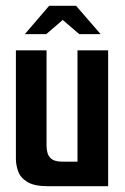

<svg xmlns="http://www.w3.org/2000/svg" viewBox="-20 -644 434 664"><path d="M146 0Q99 0 75 -14.5Q51 -29 43 -51Q35 -73 35 -95V-470H141V-141Q141 -112 153.5 -98.5Q166 -85 194 -85H248V-470H354V0ZM66 -526 150 -624H243L328 -526H254L197 -575L140 -526Z"/></svg>

Font: Smooch Sans
Style: Bold
Weight: 700
Designer: Robert E. Leuschke
Foundry: Robert E. Leuschke
Version: Version 1.010